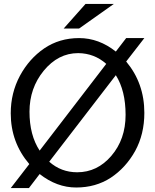

<svg xmlns="http://www.w3.org/2000/svg" viewBox="-20 -940 793 983"><path d="M381 -668Q463 -667 524 -613L183 -169Q131 -248 131 -368Q131 -489 204 -578Q278 -668 380 -668ZM130 -100 35 23H128L183 -49Q271 20 370 20Q470 20 547 -30Q624 -81 672 -167Q719 -253 719 -362Q719 -514 626 -625L719 -745H626L573 -676Q486 -745 385 -745Q284 -745 206 -692Q129 -639 82 -552Q35 -464 35 -360Q35 -211 130 -100ZM573 -555Q623 -476 623 -352Q623 -227 550 -142Q478 -58 375 -58Q293 -58 232 -112ZM306 -794H385L563 -920H418Z"/></svg>

Font: Sawarabi Gothic
Style: Regular
Weight: 400
Designer: mshio (mshio@users.sourceforge.jp)
Version: Version 20141215